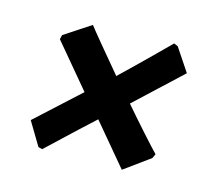

<svg xmlns="http://www.w3.org/2000/svg" viewBox="-67 -533 623 558"><g transform="rotate(15 244.0 -254.0)"><path d="M451 -378 314 -250Q343 -216 378 -177Q413 -138 424 -127L418 -114L341 -58L237 -182Q189 -138 151.5 -102.5Q114 -67 102 -56L90 -59L48 -129L178 -248L69 -378L72 -391L151 -443Q160 -431 189 -396Q218 -361 255 -317Q302 -362 341 -400.5Q380 -439 393 -452L405 -447Z"/></g></svg>

Font: Alegreya SC
Style: Bold Italic
Weight: 700
Italic angle: -7°
Designer: Juan Pablo del Peral
Foundry: Huerta Tipografica
Version: Version 2.007; ttfautohint (v1.6)